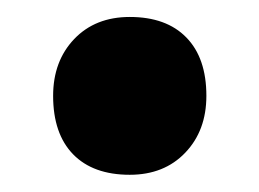

<svg xmlns="http://www.w3.org/2000/svg" viewBox="-20 -456 301 223"><path d="M130.7 -253Q88.1 -253 64.9 -276.8Q41.7 -300.7 41.7 -344.7Q41.7 -385 66.2 -410.7Q90.7 -436.3 130.7 -436.3Q173.2 -436.3 196.4 -412.5Q219.7 -388.7 219.7 -344.7Q219.7 -304.3 195.2 -278.7Q170.7 -253 130.7 -253Z"/></svg>

Font: Lexend Medium
Style: Regular
Weight: 500
Designer: Bonnie Shaver-Troup, Thomas Jockin
Foundry: Lexend
Version: Version 1.005